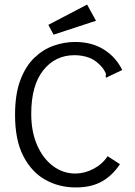

<svg xmlns="http://www.w3.org/2000/svg" viewBox="-20 -812 590 842"><path d="M313 10Q238 10 178 -24Q118 -58 82 -128Q46 -198 46 -308Q46 -400 69.5 -461.5Q93 -523 131.5 -559.5Q170 -596 216.5 -612Q263 -628 309 -628Q383 -628 436 -594.5Q489 -561 516 -505L455 -476L446 -471L443 -478Q446 -486 443 -492.5Q440 -499 431 -513Q403 -547 372 -558.5Q341 -570 307 -570Q222 -570 169.5 -503.5Q117 -437 117 -313Q117 -234 143 -175Q169 -116 213 -83.5Q257 -51 310 -51Q351 -51 390 -71.5Q429 -92 452 -127L506 -92Q473 -42 426.5 -16Q380 10 313 10ZM215 -660 192 -703 362 -792 401 -721Z"/></svg>

Font: Inconsolata SemiExpanded
Style: Regular
Weight: 400
Width: 6
Monospace: yes
Designer: Raph Levien, Cyreal, Brenton Simpson
Foundry: Raph Levien, Cyreal, Google
Version: Version 3.000; ttfautohint (v1.8.2.53-6de2)